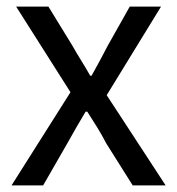

<svg xmlns="http://www.w3.org/2000/svg" viewBox="-20 -563 538 583"><path d="M15 0 194 -283 29 -543H127L200 -424Q213 -401 227 -378.5Q241 -356 254 -333H258Q271 -356 283 -378.5Q295 -401 307 -424L374 -543H469L304 -274L483 0H383L303 -127Q290 -152 275 -176.5Q260 -201 245 -224H240Q226 -201 212 -176.5Q198 -152 184 -127L111 0Z"/></svg>

Font: Chiron Sans HK TT
Style: Regular
Weight: 400
Designer: Ryoko NISHIZUKA 西塚涼子 (kana, bopomofo & ideographs); Paul D. Hunt (Latin, Greek & Cyrillic); Sandoll Communications 산돌커뮤니
Foundry: Adobe
Version: Version 2.022;hotconv 1.0.109;makeotfexe 2.5.65596